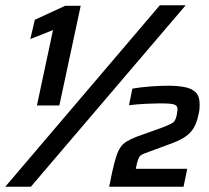

<svg xmlns="http://www.w3.org/2000/svg" viewBox="-36 -708 794 728"><path d="M104 -308 165 -594 79 -560 96 -633 211 -686H270L189 -308ZM-16 0 570 -688H668L81 0ZM378 0 389 -54Q397 -90 404 -112.5Q411 -135 420.5 -149Q430 -163 445 -172Q460 -181 483 -190L581 -225Q601 -233 612 -238.5Q623 -244 627 -251Q631 -258 634 -271Q636 -280 636.5 -286Q637 -292 637 -294Q637 -305 629 -309.5Q621 -314 606 -315Q591 -316 568 -316Q549 -316 517.5 -314.5Q486 -313 453 -309L466 -372Q494 -377 532 -380Q570 -383 602 -383Q636 -383 663 -378Q690 -373 705.5 -358.5Q721 -344 721 -312Q721 -305 720.5 -296Q720 -287 716 -271Q710 -242 698.5 -223Q687 -204 668.5 -191Q650 -178 622 -167L514 -127Q499 -122 493.5 -114.5Q488 -107 483 -88L479 -68H674L660 0Z"/></svg>

Font: Saira Thin SemiBold
Style: Italic
Weight: 600
Italic angle: -12°
Version: Version 1.101